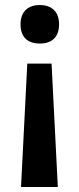

<svg xmlns="http://www.w3.org/2000/svg" viewBox="-20 -572 317 767"><path d="M216 -475C216 -530 181 -552 139 -552C97 -552 62 -530 62 -475C62 -418 97 -398 139 -398C181 -398 216 -418 216 -475ZM89 -318 64 175H211L186 -318Z"/></svg>

Font: Noto Sans Myanmar UI SemiBold
Style: Regular
Weight: 600
Designer: Monotype Design Team
Foundry: Monotype Imaging Inc.
Version: Version 2.103